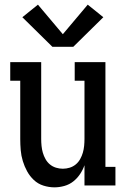

<svg xmlns="http://www.w3.org/2000/svg" viewBox="-20 -797 540 825"><path d="M214 8Q190 8 166.5 0.5Q143 -7 125.5 -23.5Q108 -40 96.5 -61Q85 -82 78 -105Q71 -128 69 -152Q67 -176 67 -200V-450H24V-530H157V-200Q157 -185 158.5 -170Q160 -155 164 -141Q168 -127 175.5 -113.5Q183 -100 194.5 -90.5Q206 -81 220.5 -76.5Q235 -72 250 -72Q265 -72 279.5 -76.5Q294 -81 305.5 -90.5Q317 -100 324.5 -113.5Q332 -127 336 -141Q340 -155 341.5 -170Q343 -185 343 -200V-450H301V-530H433V-80H476V0H343V-87Q336 -67 324 -49Q312 -31 295 -17.5Q278 -4 256.5 2Q235 8 214 8ZM205 -596 76 -723 143 -777 250 -650 357 -777 424 -723 295 -596Z"/></svg>

Font: Iosevka Slab Medium
Style: Regular
Weight: 500
Monospace: yes
Designer: Belleve Invis
Foundry: Belleve Invis
Version: Version 11.1.1; ttfautohint (v1.8.3)